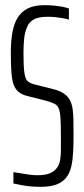

<svg xmlns="http://www.w3.org/2000/svg" viewBox="-20 -716 327 744"><path d="M137 8Q121 8 101.5 6.5Q82 5 64 1.5Q46 -2 32 -5V-49Q47 -47 63.5 -44Q80 -41 95.5 -39Q111 -37 122 -37Q154 -37 172 -44Q190 -51 201 -66Q210 -78 213 -95.5Q216 -113 216 -135.5Q216 -158 216 -184Q216 -230 214.5 -256Q213 -282 208 -295Q203 -308 191 -314Q179 -320 157 -326L82 -345Q60 -351 47.5 -364Q35 -377 30 -397Q25 -417 23.5 -446Q22 -475 22 -512Q22 -556 28 -590Q34 -624 48.5 -647.5Q63 -671 88 -683.5Q113 -696 152 -696Q174 -696 192.5 -694Q211 -692 225.5 -689Q240 -686 247 -683V-640Q238 -643 224 -645.5Q210 -648 195 -649.5Q180 -651 165 -651Q129 -651 110.5 -640.5Q92 -630 85 -611Q76 -591 73.5 -565.5Q71 -540 71 -510Q71 -458 74.5 -434Q78 -410 86.5 -402Q95 -394 113 -389L185 -371Q202 -367 214.5 -361Q227 -355 237 -346Q247 -337 253 -323Q259 -311 261.5 -293Q264 -275 264.5 -250.5Q265 -226 265 -193Q265 -158 263.5 -127.5Q262 -97 256.5 -72Q251 -47 237.5 -29Q224 -11 200 -1.5Q176 8 137 8Z"/></svg>

Font: Saira UltraCondensed Light
Style: Regular
Weight: 300
Width: 1
Designer: Hector Gatti with collaboration of the Omnibus-Type team
Foundry: Omnibus-Type
Version: Version 1.101